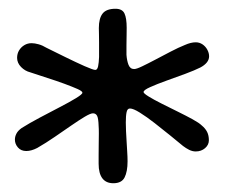

<svg xmlns="http://www.w3.org/2000/svg" viewBox="-20 -673 525 438"><path d="M238.5 -255Q222 -255 213.5 -266.2Q205 -277.5 205 -299.5Q205 -305.5 205 -317.5Q205 -329.5 205.2 -343.2Q205.5 -357 205.5 -368.5Q205.5 -380 205 -385.5Q204.5 -403 201.5 -408.8Q198.5 -414.5 192 -414.5Q186.5 -414.5 173.5 -406.8Q160.5 -399 142.8 -386.8Q125 -374.5 105 -360.8Q85 -347 65 -335.5Q51.5 -328.5 40 -328.5Q28 -328.5 21 -336.5Q14 -344.5 14 -354.5Q14 -361.5 17.5 -368.2Q21 -375 29.5 -381Q47 -392 70.5 -404.5Q94 -417 116.2 -428.5Q138.5 -440 153.2 -449Q168 -458 168 -461.5Q168 -465 156.8 -470Q145.5 -475 127.2 -481.8Q109 -488.5 88.5 -495Q68 -501.5 49 -508Q37 -511 28 -520.2Q19 -529.5 19 -541Q19 -550.5 23.5 -558Q28 -565.5 35.5 -570Q43 -574.5 52 -574.5Q59 -574.5 68 -572Q77 -569.5 86 -564Q105 -554.5 129 -542.8Q153 -531 172.8 -522.2Q192.5 -513.5 197.5 -513.5Q202 -513.5 203.8 -521.8Q205.5 -530 206 -543Q206 -550.5 206 -559.2Q206 -568 206 -576.8Q206 -585.5 205.8 -593.8Q205.5 -602 205.5 -609Q205.5 -631 214 -642Q222.5 -653 243.5 -653Q259 -653 264 -642.2Q269 -631.5 269 -609.5Q269 -602 268.8 -591.5Q268.5 -581 268.5 -569.8Q268.5 -558.5 268.5 -548Q269.5 -534.5 273.2 -525Q277 -515.5 286 -515.5Q291.5 -515.5 304.5 -521.8Q317.5 -528 334.5 -537Q351.5 -546 369.2 -555.2Q387 -564.5 402 -570.5Q415.5 -576.5 426.5 -576.5Q435 -576.5 442 -571.8Q449 -567 453 -559.5Q457 -552 457 -544.5Q457 -537 451.8 -530.5Q446.5 -524 437 -519Q424 -512.5 402.5 -504.5Q381 -496.5 359.2 -488.8Q337.5 -481 322.5 -474.2Q307.5 -467.5 307.5 -463Q307.5 -460 319.2 -452.8Q331 -445.5 349 -436.5Q367 -427.5 385.8 -418.2Q404.5 -409 419.5 -400.8Q434.5 -392.5 440 -387Q448.5 -380 452.5 -372Q456.5 -364 456.5 -353Q456.5 -342.5 447.8 -335Q439 -327.5 426.5 -327.5Q419 -327.5 411.5 -331.2Q404 -335 397.5 -340Q386 -349.5 368.5 -363.8Q351 -378 332.8 -392.2Q314.5 -406.5 299.2 -416Q284 -425.5 276.5 -425.5Q270.5 -425.5 268.8 -417.2Q267 -409 267 -393.5Q267 -385 267.5 -373.8Q268 -362.5 268.8 -350.5Q269.5 -338.5 270.2 -326.8Q271 -315 271 -305Q271 -281.5 264.2 -268.2Q257.5 -255 238.5 -255Z"/></svg>

Font: Gluten
Style: Regular
Weight: 400
Designer: Tyler Finck
Foundry: Etcetera Type Company
Version: Version 1.300